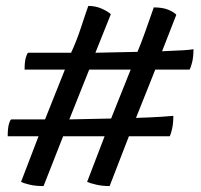

<svg xmlns="http://www.w3.org/2000/svg" viewBox="-20 -614 679 648"><path d="M127 14Q99 14 79 9Q59 4 51 0L110 -154H6Q6 -181 10 -195Q14 -209 18 -211H132L199 -379H63Q63 -405 67 -419Q71 -433 75 -436H220Q239 -477 253.5 -521.5Q268 -566 278 -594Q303 -594 324 -584.5Q345 -575 354 -566L302 -436L444 -439Q457 -470 470.5 -508Q484 -546 499 -589Q530 -589 549.5 -580.5Q569 -572 575 -564L527 -441Q577 -443 600.5 -444.5Q624 -446 633 -448Q633 -422 628.5 -404Q624 -386 620 -379H504L439 -216Q496 -218 526 -220Q556 -222 565 -223Q565 -198 561 -180Q557 -162 553 -154H415L350 14Q325 14 304 9Q283 4 274 0L333 -154H193ZM214 -211 355 -214 421 -379H281Z"/></svg>

Font: Texturina 12pt ExtraBold
Style: Regular
Weight: 800
Designer: Guillermo Torres Carreño
Foundry: Omnibus-Type
Version: Version 1.002